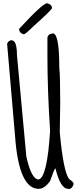

<svg xmlns="http://www.w3.org/2000/svg" viewBox="-20 -1153 495 1200"><path d="M310.5 -944.3Q350.6 -944.3 350.6 -729.5Q356.4 -686.5 356.4 -504.9L353.5 -327.1Q376 -79.1 412.1 -34.2Q440.4 -14.6 440.4 -3.9Q434.6 19.5 418 27.3H406.2Q357.4 27.3 326.2 -101.6Q320.3 -99.6 293 -21.5Q257.8 27.3 221.7 27.3Q97.7 27.3 74.2 -301.8L24.4 -879.9Q34.2 -901.4 51.8 -901.4Q85.9 -901.4 85.9 -809.6L144.5 -175.8Q175.8 -31.2 221.7 -31.2Q275.4 -45.9 293 -335.9Q276.4 -592.8 276.4 -799.8V-914.1Q276.4 -939.5 310.5 -944.3ZM274.4 -1132.8Q304.7 -1125 304.7 -1102.5Q304.7 -1091.8 188.5 -988.3Q137.7 -938.5 128.9 -938.5Q99.6 -946.3 99.6 -972.7Q247.1 -1132.8 274.4 -1132.8Z"/></svg>

Font: Sue Ellen Francisco
Style: Regular
Weight: 400
Designer: Kimberly Geswein
Foundry: Kimberly Geswein
Version: Version 1.002 2007